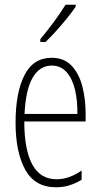

<svg xmlns="http://www.w3.org/2000/svg" viewBox="-20 -784 428 814"><path d="M199 -539Q252 -539 283.5 -505.5Q315 -472 329 -418Q343 -364 343 -303V-269H83Q83 -149 117 -86.5Q151 -24 220 -24Q273 -24 326 -61V-22Q304 -8 276.5 1Q249 10 218 10Q128 10 87 -64.5Q46 -139 46 -264Q46 -391 83.5 -465Q121 -539 199 -539ZM199 -506Q149 -506 119 -455.5Q89 -405 84 -301H308Q309 -357 298 -403.5Q287 -450 262.5 -478Q238 -506 199 -506ZM301 -756Q285 -732 262.5 -704.5Q240 -677 216 -650.5Q192 -624 173 -606H151V-618Q184 -658 209 -692Q234 -726 258 -764H301Z"/></svg>

Font: Noto Sans Devanagari ExtraCondensed ExtraLight
Style: Regular
Weight: 200
Width: 2
Designer: Jelle Bosma - Monotype Design Team
Foundry: Monotype Imaging Inc.
Version: Version 2.004; ttfautohint (v1.8.4.7-5d5b)